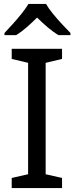

<svg xmlns="http://www.w3.org/2000/svg" viewBox="-20 -964 381 984"><path d="M298 0H40V-52L124 -71V-642L40 -662V-714H298V-662L214 -642V-71L298 -52ZM216 -944Q228 -922 250.5 -894.5Q273 -867 297.5 -840.5Q322 -814 341 -795V-784H279Q253 -800 225 -823.5Q197 -847 170 -874Q143 -847 116 -823.5Q89 -800 63 -784H3V-795Q21 -814 45 -840.5Q69 -867 91 -894.5Q113 -922 126 -944Z"/></svg>

Font: Noto Sans
Style: Regular
Weight: 400
Designer: Monotype Design Team
Foundry: Monotype Imaging Inc.
Version: Version 1.902